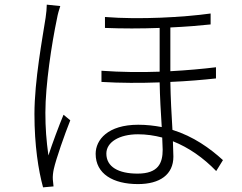

<svg xmlns="http://www.w3.org/2000/svg" viewBox="-20 -776 1040 825"><path d="M239 -750 181 -756C181 -740 179 -721 176 -700C163 -615 128 -430 128 -286C128 -151 145 -44 165 29L210 25C209 17 208 4 207 -5C206 -18 208 -35 211 -49C221 -94 258 -199 282 -259L253 -283C234 -238 205 -160 188 -108C179 -174 175 -226 175 -292C175 -411 202 -588 225 -697C228 -715 234 -735 239 -750ZM677 -185 679 -133C679 -76 661 -30 571 -30C489 -30 437 -59 437 -116C437 -165 492 -199 573 -199C608 -199 643 -194 677 -185ZM431 -703V-656C504 -653 587 -653 666 -656V-468C585 -465 499 -466 416 -472V-424C498 -419 584 -419 666 -422C667 -362 671 -289 675 -230C643 -236 610 -240 574 -240C443 -240 391 -175 391 -115C391 -29 466 15 573 15C667 15 725 -26 725 -103L723 -169C791 -142 854 -98 909 -41L938 -88C882 -139 811 -190 721 -218C717 -282 713 -357 712 -424C785 -427 853 -433 908 -439V-487C851 -480 784 -474 712 -470V-658C778 -661 839 -666 885 -671V-718C771 -702 579 -691 431 -703Z"/></svg>

Font: Noto Sans HK Light
Style: Regular
Weight: 300
Designer: Ryoko NISHIZUKA 西塚涼子 (kana, bopomofo & ideographs); Paul D. Hunt (Latin, Greek & Cyrillic); Sandoll Communications 산돌커뮤니
Foundry: Adobe
Version: Version 2.004;hotconv 1.0.118;makeotfexe 2.5.65603